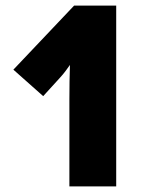

<svg xmlns="http://www.w3.org/2000/svg" viewBox="-20 -762 536 689"><path d="M397 -93H229V-403Q229 -438 229.5 -469.5Q230 -501 231 -529Q224 -519 215.5 -507.5Q207 -496 196 -484L135 -417L28 -512L246 -742H397Z"/></svg>

Font: Noto Sans Telugu UI ExtraCondensed Black
Style: Regular
Weight: 900
Width: 2
Designer: Jelle Bosma - Monotype Design Team
Foundry: Monotype Imaging Inc.
Version: Version 2.006; ttfautohint (v1.8.4.7-5d5b)